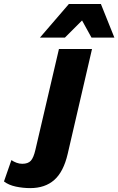

<svg xmlns="http://www.w3.org/2000/svg" viewBox="-186 -752 608 987"><path d="M-30.8 215Q-68 215 -104.7 207.2Q-141.4 199.4 -165.6 180.8L-127.4 71Q-115.2 79.4 -100.8 84.7Q-86.4 90 -71.6 90Q-41.8 90 -27.5 74.3Q-13.2 58.6 -3.8 17.4L117 -500H287L162 39Q140.6 131 93.1 173Q45.6 215 -30.8 215ZM19.2 -558.6 168.2 -731.6H332.6L402 -558.6H284.4L235.8 -646.8L147.6 -558.6Z"/></svg>

Font: Work Sans
Style: Italic
Weight: 400
Italic angle: -13°
Designer: Wei Huang
Foundry: Wei Huang
Version: Version 2.012